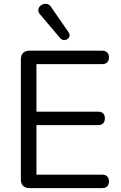

<svg xmlns="http://www.w3.org/2000/svg" viewBox="-20 -965 623 985"><path d="M132 0Q110 0 98.5 -11.5Q87 -23 87 -45V-660Q87 -682 98.5 -693.5Q110 -705 132 -705H504Q521 -705 530 -696Q539 -687 539 -671Q539 -654 530 -645Q521 -636 504 -636H167V-392H483Q500 -392 509 -383.5Q518 -375 518 -358Q518 -341 509 -332Q500 -323 483 -323H167V-69H504Q521 -69 530 -60Q539 -51 539 -35Q539 -18 530 -9Q521 0 504 0ZM289 -769 185 -892Q176 -903 176.5 -913.5Q177 -924 184 -932Q191 -940 201.5 -943.5Q212 -947 223.5 -944Q235 -941 243 -928L332 -799Q339 -788 336.5 -779Q334 -770 326 -764.5Q318 -759 308 -759.5Q298 -760 289 -769Z"/></svg>

Font: Nunito
Style: Regular
Weight: 400
Designer: Vernon Adams
Foundry: Vernon Adams
Version: Version 3.602